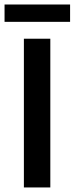

<svg xmlns="http://www.w3.org/2000/svg" viewBox="-22 -824 328 844"><path d="M83 0V-653.8H199.2V0ZM-2 -728V-804.2H286.1V-728Z"/></svg>

Font: Source Sans 3 Semibold
Style: Regular
Weight: 600
Designer: Paul D. Hunt
Foundry: Adobe
Version: Version 3.052;hotconv 1.1.0;makeotfexe 2.6.0